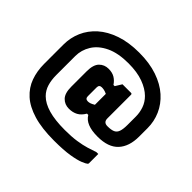

<svg xmlns="http://www.w3.org/2000/svg" viewBox="-203 -1013 1457 1457"><g transform="rotate(45 525.0 -285.0)"><path d="M448 -71Q403 -71 373 -101.5Q343 -132 343 -203V-367Q343 -438 373 -468.5Q403 -499 448 -499Q488 -499 515 -482.5Q542 -466 560 -438H573Q585 -458 605 -490H696Q707 -490 707 -479V-226Q707 -184 749 -184H751Q789 -184 810.5 -193.5Q832 -203 841 -228Q850 -253 850 -299V-388Q850 -432 835.5 -473.5Q821 -515 788 -548Q749 -587 683.5 -611Q618 -635 525 -635Q414 -635 342 -600.5Q270 -566 235 -509.5Q200 -453 200 -388V-184Q200 -131 213 -88Q226 -45 257 -14Q296 25 365.5 45Q435 65 540 65Q613 65 666 57Q719 49 758.5 37Q798 25 829 14H849V113Q849 119 845 123Q837 131 803.5 145Q770 159 706 169.5Q642 180 540 180Q408 180 318.5 153Q229 126 175.5 77.5Q122 29 98.5 -36.5Q75 -102 75 -179V-386Q75 -460 103.5 -525.5Q132 -591 188.5 -641.5Q245 -692 329.5 -721Q414 -750 525 -750Q636 -750 720.5 -721Q805 -692 861.5 -641.5Q918 -591 946.5 -526Q975 -461 975 -389V-299Q975 -192 920.5 -133.5Q866 -75 753 -75H750Q624 -75 586 -142H572Q550 -104 519.5 -87.5Q489 -71 448 -71ZM483 -240Q483 -212 511 -212Q522 -212 534.5 -216Q547 -220 567 -232V-349Q548 -358 535 -360.5Q522 -363 511 -363Q483 -363 483 -335Z"/></g></svg>

Font: Recursive Sn Lnr St XBd
Style: Regular
Weight: 800
Version: Version 1.079;hotconv 1.0.112;makeotfexe 2.5.65598; ttfautoh